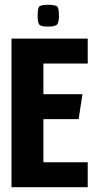

<svg xmlns="http://www.w3.org/2000/svg" viewBox="-20 -781 402 801"><path d="M28 -620H346V-516H161V-388H324L308 -284H161V-104H346V0H28ZM180 -670Q148 -670 142.5 -680.5Q137 -691 137 -715Q137 -743 142.5 -752Q148 -761 180 -761Q214 -761 220 -752Q226 -743 226 -715Q226 -691 219.5 -680.5Q213 -670 180 -670Z"/></svg>

Font: Smooch Sans Thin ExtraBold
Style: Regular
Weight: 800
Version: Version 1.010